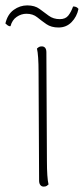

<svg xmlns="http://www.w3.org/2000/svg" viewBox="-51 -684 311 712"><path d="M123 -87Q123 -57 124.5 -34.5Q126 -12 129 0Q126 3 122 5.5Q118 8 111 8Q103 8 98.5 2Q94 -4 94 -14L92 -417Q92 -447 90.5 -469.5Q89 -492 86 -504Q89 -507 93 -509.5Q97 -512 104 -512Q112 -512 116.5 -506.5Q121 -501 121 -490ZM240 -651Q234 -622 214.5 -602Q195 -582 166 -582Q139 -582 121 -594.5Q103 -607 87 -620Q71 -633 47 -633Q28 -633 11 -621.5Q-6 -610 -12 -587Q-17 -586 -22 -589.5Q-27 -593 -31 -597Q-23 -631 0 -647.5Q23 -664 50 -664Q78 -664 95.5 -651Q113 -638 130 -625.5Q147 -613 171 -613Q192 -613 202.5 -626.5Q213 -640 220 -660Q227 -660 231.5 -658Q236 -656 240 -651Z"/></svg>

Font: Arima Thin
Style: Regular
Weight: 100
Designer: Joana Correia and Natanael Gama
Foundry: NDISCOVER
Version: Version 1.101;gftools[0.9.23]